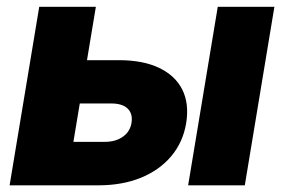

<svg xmlns="http://www.w3.org/2000/svg" viewBox="-20 -556 852 576"><path d="M174.8 -375.5H336.4Q409.2 -375.5 457.5 -352.3Q505.9 -329.1 526.9 -287.1Q547.9 -245.1 538.6 -187Q529.3 -129.9 494.1 -87.9Q459 -45.9 403.1 -22.9Q347.2 0 274.4 0H8.8L97.7 -535.6H267.6L200.2 -130.4H293.5Q327.1 -130.4 348.6 -145.8Q370.1 -161.1 374.5 -187Q378.9 -214.8 363 -230.2Q347.2 -245.6 313.5 -245.6H153.3ZM544.4 0 633.3 -535.6H803.2L714.4 0Z"/></svg>

Font: Inter 20pt ExtraBold
Style: Italic
Weight: 800
Italic angle: -9.3988°
Version: Version 4.001;git-66647c0bb